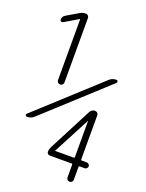

<svg xmlns="http://www.w3.org/2000/svg" viewBox="-173 -812 846 1115"><g transform="rotate(20 250.0 -255.0)"><path d="M382.8 75.2V-148.4V-149.4L381.8 -148.4L262.7 78.1V79.1L263.7 80.1H377.9Q382.8 80.1 382.8 75.2ZM426.8 80.1H458Q464.8 80.1 470.7 85.4Q476.6 90.8 476.6 98.1Q476.6 105.5 470.7 110.8Q464.8 116.2 458 116.2H426.8Q421.9 116.2 421.9 121.1V200.2Q421.9 208 416.5 213.9Q411.1 219.7 402.3 219.7Q393.6 219.7 388.2 213.9Q382.8 208 382.8 200.2V121.1Q382.8 116.2 377.9 116.2H243.2Q235.4 116.2 230 111.3Q224.6 106.4 224.6 97.7Q224.6 84 234.4 64.5L371.1 -199.2Q380.9 -217.8 401.4 -217.8Q410.2 -217.8 416 -211.9Q421.9 -206.1 421.9 -197.3V75.2Q421.9 80.1 426.8 80.1ZM137.7 -311.5V-686.5L136.7 -688.5H135.7L49.8 -637.7Q43 -634.8 37.6 -637.7Q32.2 -640.6 32.2 -648.4Q32.2 -668 49.8 -677.7L121.1 -719.7Q135.7 -729.5 158.2 -730.5Q166 -730.5 171.9 -724.1Q177.7 -717.8 177.7 -710V-311.5Q177.7 -303.7 171.9 -297.9Q166 -292 157.7 -292Q149.4 -292 143.6 -297.9Q137.7 -303.7 137.7 -311.5ZM41 -49.8Q34.2 -49.8 31.7 -55.7Q29.3 -61.5 35.2 -67.4L413.1 -413.1Q430.7 -429.7 457 -429.7Q462.9 -429.7 464.8 -423.3Q466.8 -417 462.9 -413.1L85 -67.4Q66.4 -49.8 41 -49.8Z"/></g></svg>

Font: Rounded-L Mgen+ 1m light
Style: Regular
Weight: 200
Designer: [Source Han Sans]
Ryoko NISHIZUKA  (kana & ideographs); Paul D. Hunt (Latin, Greek & Cyrillic); Wenlong ZHANG  (bopomofo
Version: Version 1.059.20150602